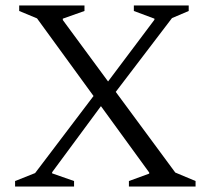

<svg xmlns="http://www.w3.org/2000/svg" viewBox="-20 -680 768 700"><path d="M35 0V-20L108 -49L321 -330L115 -613L50 -640V-660H288V-640L209 -612V-607L374 -383L543 -608V-612L468 -640V-660H668V-640L607 -614L402 -345L619 -51L693 -20V0H450V-20L524 -47V-51L348 -293L170 -52V-48L250 -20V0Z"/></svg>

Font: Spectral Light
Style: Regular
Weight: 300
Designer: Jean-Baptiste Levee
Foundry: Production Type
Version: Version 2.001